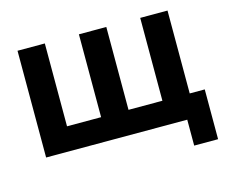

<svg xmlns="http://www.w3.org/2000/svg" viewBox="-93 -653 1084 910"><g transform="rotate(-15 448.5 -198.5)"><path d="M753.5 127.1V0H61V-523.8H195V-117.2H362.2V-523.8H496.7V-117.2H663V-523.8H797V-117.2H870.8V127.1Z"/></g></svg>

Font: Raleway Thin
Style: Regular
Weight: 100
Designer: Matt McInerney, Pablo Impallari, Rodrigo Fuenzalida
Foundry: Matt McInerney, Pablo Impallari, Rodrigo Fuenzalida
Version: Version 4.026